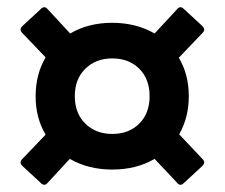

<svg xmlns="http://www.w3.org/2000/svg" viewBox="-20 -656 631 539"><path d="M95 -142 43 -190Q33 -200 42 -209L108 -278Q80 -325 80 -386Q80 -447 108 -495L42 -564Q33 -573 43 -583L95 -631Q105 -641 114 -630L177 -562Q228 -592 295 -592Q362 -592 414 -562L477 -630Q486 -641 496 -631L548 -583Q558 -573 549 -564L482 -494Q510 -447 510 -386Q510 -326 483 -279L549 -209Q558 -200 548 -190L496 -142Q486 -132 477 -143L414 -210Q363 -180 295 -180Q228 -180 176 -210L114 -143Q105 -132 95 -142ZM295 -280Q342 -280 371 -309Q400 -338 400 -386Q400 -434 371 -463Q342 -492 295 -492Q249 -492 219.5 -463Q190 -434 190 -386Q190 -338 219.5 -309Q249 -280 295 -280Z"/></svg>

Font: LINE Seed Sans
Style: Bold
Weight: 700
Designer: LINE VX Design & Dalton Maag Ltd & Sandoll Inc
Foundry: Dalton Maag Ltd
Version: Version 1.003